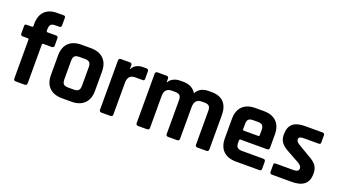

<svg xmlns="http://www.w3.org/2000/svg" viewBox="-57 -1211 3056 1718"><g transform="rotate(20 1471.0 -351.5)"><path d="M240 -510H320Q332 -510 336.5 -505.5Q341 -501 341 -490V-421Q341 -400 320 -400H240Q229 -400 229 -389V-21Q229 0 207 0H123Q102 0 102 -21V-389Q102 -400 90 -400H44Q23 -400 23 -421V-490Q23 -502 27.5 -506Q32 -510 44 -510H90Q102 -510 102 -521V-540Q102 -619 143.5 -661Q185 -703 264 -703H321Q333 -703 337 -698.5Q341 -694 341 -683V-614Q341 -593 321 -593H284Q252 -593 240.5 -579.5Q229 -566 229 -534V-521Q229 -510 240 -510Z M653 0H564Q485 0 442 -42Q399 -84 399 -163V-347Q399 -426 442 -468Q485 -510 564 -510H653Q731 -510 774.5 -467.5Q818 -425 818 -347V-163Q818 -85 774.5 -42.5Q731 0 653 0ZM583 -109H634Q666 -109 679.5 -122Q693 -135 693 -167V-343Q693 -375 679.5 -388Q666 -401 634 -401H583Q551 -401 538 -388Q525 -375 525 -343V-167Q525 -135 538 -122Q551 -109 583 -109Z M1024 0H939Q918 0 918 -21V-489Q918 -510 939 -510H1024Q1045 -510 1045 -489V-455H1049Q1060 -482 1088 -496Q1116 -510 1147 -510H1183Q1203 -510 1203 -489V-420Q1203 -408 1198.5 -403.5Q1194 -399 1183 -400H1114Q1045 -400 1045 -322V-21Q1045 0 1024 0Z M1373 0H1288Q1267 0 1267 -21V-489Q1267 -510 1288 -510H1373Q1394 -510 1394 -489V-456H1398Q1410 -480 1438.5 -495Q1467 -510 1504 -510H1532Q1619 -510 1657 -446Q1691 -510 1774 -510H1803Q1880 -510 1919.5 -468Q1959 -426 1959 -347V-21Q1959 0 1938 0H1853Q1832 0 1832 -21V-341Q1832 -373 1819 -386.5Q1806 -400 1774 -400H1749Q1680 -400 1680 -323V-21Q1680 0 1658 0H1574Q1553 0 1553 -21V-341Q1553 -373 1539.5 -386.5Q1526 -400 1494 -400H1463Q1394 -400 1394 -324V-21Q1394 0 1373 0Z M2441 0H2220Q2141 0 2098 -42Q2055 -84 2055 -163V-347Q2055 -426 2098 -468Q2141 -510 2220 -510H2299Q2378 -510 2421 -468Q2464 -426 2464 -347V-220Q2464 -199 2443 -199H2192Q2180 -199 2180 -188V-166Q2180 -135 2193.5 -121.5Q2207 -108 2239 -108H2441Q2462 -108 2462 -86V-20Q2462 -9 2457.5 -4.5Q2453 0 2441 0ZM2192 -284H2328Q2339 -284 2339 -295V-343Q2339 -375 2326 -388Q2313 -401 2281 -401H2239Q2207 -401 2194 -388Q2181 -375 2181 -343V-295Q2181 -284 2192 -284Z M2752 0H2562Q2542 0 2542 -21V-85Q2542 -96 2546 -100.5Q2550 -105 2562 -105H2729Q2778 -105 2778 -135V-140Q2778 -164 2737 -186L2638 -241Q2587 -267 2563 -297Q2539 -327 2539 -374Q2539 -444 2576 -477Q2613 -510 2692 -510H2859Q2879 -510 2879 -489V-424Q2879 -413 2875 -408.5Q2871 -404 2859 -404H2720Q2671 -404 2671 -379V-374Q2671 -352 2714 -329L2815 -269Q2867 -241 2888 -211.5Q2909 -182 2909 -134Q2909 0 2752 0Z"/></g></svg>

Font: Rajdhani
Style: Bold
Weight: 700
Designer: Satya Rajpurohit, Jyotish Sonowal
Foundry: Indian Type Foundry
Version: Version 1.201 February 1, 2022